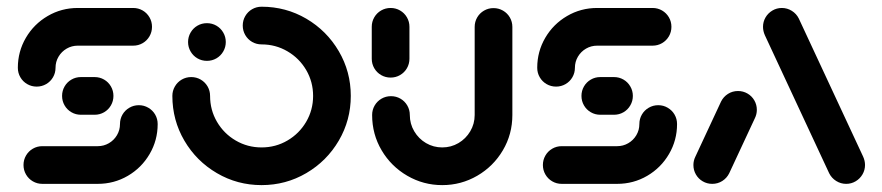

<svg xmlns="http://www.w3.org/2000/svg" viewBox="-20 -542 2601 566"><path d="M389.3 -231.9Q404.4 -231.9 417.2 -224.4Q430 -217 437.4 -204.3Q444.8 -191.5 444.8 -176.3Q444.8 -128.5 421.1 -88Q397.4 -47.4 356.9 -23.7Q316.3 0 268.1 0H104.8Q89.6 0 76.9 -7.4Q64.1 -14.8 56.7 -27.6Q49.3 -40.4 49.3 -55.6Q49.3 -70.7 56.7 -83.5Q64.1 -96.3 76.9 -103.7Q89.6 -111.1 104.8 -111.1H268.1Q285.9 -111.1 300.9 -119.8Q315.9 -128.5 324.8 -143.5Q333.7 -158.5 333.7 -176.3Q333.7 -191.5 341.1 -204.3Q348.5 -217 361.3 -224.4Q374.1 -231.9 389.3 -231.9ZM314.4 -259.3Q314.4 -244.1 307 -231.3Q299.6 -218.5 286.9 -211.1Q274.1 -203.7 258.9 -203.7H218.5Q203.3 -203.7 190.6 -211.1Q177.8 -218.5 170.4 -231.3Q163 -244.1 163 -259.3Q163 -274.4 170.4 -287.2Q177.8 -300 190.6 -307.4Q203.3 -314.8 218.5 -314.8H258.9Q274.1 -314.8 286.9 -307.4Q299.6 -300 307 -287.2Q314.4 -274.4 314.4 -259.3ZM88.1 -286.7Q73 -286.7 60.2 -294.1Q47.4 -301.5 40 -314.3Q32.6 -327 32.6 -342.2Q32.6 -390 56.3 -430.6Q80 -471.1 120.6 -494.8Q161.1 -518.5 209.3 -518.5H372.6Q387.8 -518.5 400.6 -511.1Q413.3 -503.7 420.7 -490.9Q428.1 -478.1 428.1 -463Q428.1 -447.8 420.7 -435Q413.3 -422.2 400.6 -414.8Q387.8 -407.4 372.6 -407.4H209.3Q191.5 -407.4 176.5 -398.7Q161.5 -390 152.6 -375Q143.7 -360 143.7 -342.2Q143.7 -327 136.3 -314.3Q128.9 -301.5 116.1 -294.1Q103.3 -286.7 88.1 -286.7Z M534.4 -418.1Q534.4 -433.3 541.9 -446.1Q549.3 -458.9 562 -466.3Q574.8 -473.7 590 -473.7Q605.2 -473.7 618 -466.3Q630.7 -458.9 638.1 -446.1Q645.6 -433.3 645.6 -418.1Q645.6 -403 638.1 -390.2Q630.7 -377.4 618 -370Q605.2 -362.6 590 -362.6Q574.8 -362.6 562 -370Q549.3 -377.4 541.9 -390.2Q534.4 -403 534.4 -418.1ZM695.6 -466.7Q695.6 -481.9 703 -494.6Q710.4 -507.4 723.1 -514.8Q735.9 -522.2 751.1 -522.2Q822.6 -522.2 883 -486.9Q943.3 -451.5 978.7 -391.1Q1014.1 -330.7 1014.1 -259.3Q1014.1 -187.8 978.7 -127.4Q943.3 -67 883 -31.7Q822.6 3.7 751.1 3.7Q679.6 3.7 619.3 -31.7Q558.9 -67 523.5 -127.4Q488.1 -187.8 488.1 -259.3Q488.1 -274.4 495.6 -287.2Q503 -300 515.7 -307.4Q528.5 -314.8 543.7 -314.8Q558.9 -314.8 571.7 -307.4Q584.4 -300 591.9 -287.2Q599.3 -274.4 599.3 -259.3Q599.3 -217.8 619.6 -183Q640 -148.1 674.8 -127.8Q709.6 -107.4 751.1 -107.4Q792.6 -107.4 827.4 -127.8Q862.2 -148.1 882.6 -183Q903 -217.8 903 -259.3Q903 -300.7 882.6 -335.6Q862.2 -370.4 827.4 -390.7Q792.6 -411.1 751.1 -411.1Q735.9 -411.1 723.1 -418.5Q710.4 -425.9 703 -438.7Q695.6 -451.5 695.6 -466.7Z M1131.5 -313.3Q1116.3 -313.3 1103.5 -320.7Q1090.7 -328.1 1083.3 -340.9Q1075.9 -353.7 1075.9 -368.9V-463Q1075.9 -478.1 1083.3 -490.9Q1090.7 -503.7 1103.5 -511.1Q1116.3 -518.5 1131.5 -518.5Q1146.7 -518.5 1159.4 -511.1Q1172.2 -503.7 1179.6 -490.9Q1187 -478.1 1187 -463V-368.9Q1187 -353.7 1179.6 -340.9Q1172.2 -328.1 1159.4 -320.7Q1146.7 -313.3 1131.5 -313.3ZM1434.8 -518.1Q1450 -518.1 1462.8 -510.7Q1475.6 -503.3 1483 -490.6Q1490.4 -477.8 1490.4 -462.6V-203Q1490.4 -146.3 1462.4 -98.9Q1434.4 -51.5 1386.9 -23.9Q1339.3 3.7 1283.7 3.7Q1228.1 3.7 1180.6 -23.9Q1133 -51.5 1105 -98.9Q1077 -146.3 1077 -203Q1077 -218.1 1084.4 -230.9Q1091.9 -243.7 1104.6 -251.1Q1117.4 -258.5 1132.6 -258.5Q1147.8 -258.5 1160.6 -251.1Q1173.3 -243.7 1180.7 -230.9Q1188.1 -218.1 1188.1 -203Q1188.1 -177 1201.1 -155Q1214.1 -133 1235.9 -120.2Q1257.8 -107.4 1283.7 -107.4Q1309.6 -107.4 1331.5 -120.2Q1353.3 -133 1366.3 -155Q1379.3 -177 1379.3 -203V-462.6Q1379.3 -477.8 1386.7 -490.6Q1394.1 -503.3 1406.9 -510.7Q1419.6 -518.1 1434.8 -518.1Z M1920.4 -231.9Q1935.6 -231.9 1948.3 -224.4Q1961.1 -217 1968.5 -204.3Q1975.9 -191.5 1975.9 -176.3Q1975.9 -128.5 1952.2 -88Q1928.5 -47.4 1888 -23.7Q1847.4 0 1799.3 0H1635.9Q1620.7 0 1608 -7.4Q1595.2 -14.8 1587.8 -27.6Q1580.4 -40.4 1580.4 -55.6Q1580.4 -70.7 1587.8 -83.5Q1595.2 -96.3 1608 -103.7Q1620.7 -111.1 1635.9 -111.1H1799.3Q1817 -111.1 1832 -119.8Q1847 -128.5 1855.9 -143.5Q1864.8 -158.5 1864.8 -176.3Q1864.8 -191.5 1872.2 -204.3Q1879.6 -217 1892.4 -224.4Q1905.2 -231.9 1920.4 -231.9ZM1845.6 -259.3Q1845.6 -244.1 1838.1 -231.3Q1830.7 -218.5 1818 -211.1Q1805.2 -203.7 1790 -203.7H1749.6Q1734.4 -203.7 1721.7 -211.1Q1708.9 -218.5 1701.5 -231.3Q1694.1 -244.1 1694.1 -259.3Q1694.1 -274.4 1701.5 -287.2Q1708.9 -300 1721.7 -307.4Q1734.4 -314.8 1749.6 -314.8H1790Q1805.2 -314.8 1818 -307.4Q1830.7 -300 1838.1 -287.2Q1845.6 -274.4 1845.6 -259.3ZM1619.3 -286.7Q1604.1 -286.7 1591.3 -294.1Q1578.5 -301.5 1571.1 -314.3Q1563.7 -327 1563.7 -342.2Q1563.7 -390 1587.4 -430.6Q1611.1 -471.1 1651.7 -494.8Q1692.2 -518.5 1740.4 -518.5H1903.7Q1918.9 -518.5 1931.7 -511.1Q1944.4 -503.7 1951.9 -490.9Q1959.3 -478.1 1959.3 -463Q1959.3 -447.8 1951.9 -435Q1944.4 -422.2 1931.7 -414.8Q1918.9 -407.4 1903.7 -407.4H1740.4Q1722.6 -407.4 1707.6 -398.7Q1692.6 -390 1683.7 -375Q1674.8 -360 1674.8 -342.2Q1674.8 -327 1667.4 -314.3Q1660 -301.5 1647.2 -294.1Q1634.4 -286.7 1619.3 -286.7Z M2079.6 0Q2064.4 0 2051.7 -7.4Q2038.9 -14.8 2031.5 -27.6Q2024.1 -40.4 2024.1 -55.6Q2024.1 -68.5 2030 -80.4L2105.6 -242.6Q2112.6 -256.7 2125.9 -265.2Q2139.3 -273.7 2155.6 -273.7Q2170.7 -273.7 2183.5 -266.3Q2196.3 -258.9 2203.7 -246.1Q2211.1 -233.3 2211.1 -218.1Q2211.1 -205.2 2205.2 -193.3L2129.6 -31.1Q2122.6 -17 2109.3 -8.5Q2095.9 0 2079.6 0ZM2530 -55.6Q2530 -40.7 2522.6 -28Q2515.2 -15.2 2502.4 -7.6Q2489.6 0 2474.4 0Q2458.5 0 2445 -8.5Q2431.5 -17 2424.4 -31.1L2234.8 -438.1Q2229.3 -450.4 2229.3 -463Q2229.3 -477.8 2236.7 -490.6Q2244.1 -503.3 2256.9 -510.9Q2269.6 -518.5 2284.8 -518.5Q2300.7 -518.5 2314.3 -510Q2327.8 -501.5 2334.8 -487.4L2524.4 -80.4Q2530 -68.1 2530 -55.6Z"/></svg>

Font: 26F Galaxy Hebrew Black
Style: Regular
Weight: 900
Designer: C₂₉H₂₅N₃O₅
Version: Version 1.000